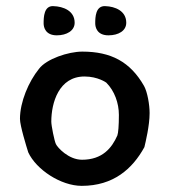

<svg xmlns="http://www.w3.org/2000/svg" viewBox="-20 -601 552 625"><path d="M154 -581C123 -583 122 -545 122 -525C122 -512 128 -486 165 -486C197 -486 223 -501 223 -527C223 -566 186 -580 154 -581ZM323 -581C291 -583 290 -545 290 -525C290 -512 296 -486 333 -486C366 -486 391 -501 391 -527C391 -566 354 -580 323 -581ZM449 -321C404 -400 341 -433 248 -433C202 -433 131 -409 107 -377C73 -335 45 -269 45 -214C45 -192 66 -124 72 -105C98 -49 178 4 246 4C349 4 411 -51 450 -122C454 -139 467 -192 467 -233C467 -260 460 -301 449 -321ZM362 -160C344 -119 313 -81 247 -81C203 -81 167 -121 162 -132C157 -142 147 -192 147 -205C147 -267 172 -352 255 -352C299 -352 326 -332 326 -332C353 -305 367 -265 367 -227C367 -192 365 -168 362 -160Z"/></svg>

Font: Itim
Style: Regular
Weight: 400
Designer: CadsonDemak Team
Foundry: Pablo Impallari
Version: Version 1.002;PS 001.002;hotconv 1.0.88;makeotf.lib2.5.64775